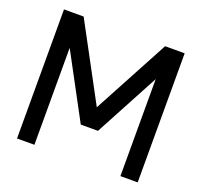

<svg xmlns="http://www.w3.org/2000/svg" viewBox="-121 -835 1024 974"><g transform="rotate(20 391.0 -348.5)"><path d="M64.9 0V-696.8H170.9L391.1 -287.1L610.8 -696.8H716.3V0H623V-523.4L437.5 -176.8H344.7L158.7 -523.4V0Z"/></g></svg>

Font: Basically A Sans Serif Medium
Style: Regular
Weight: 500
Designer: Hyung-Suk Kim
Foundry: Mental Design
Version: 1.000